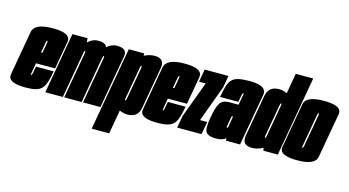

<svg xmlns="http://www.w3.org/2000/svg" viewBox="-134 -1195 3311 1824"><g transform="rotate(15 1522.0 -282.5)"><path d="M134 5Q-4.5 5 -27.5 -46.5Q-34 -61.5 -30.5 -81.5Q-15.5 -168 7.5 -298Q30.5 -428 46.2 -517Q62 -606 243 -606Q381 -606 404.5 -554Q412 -538 408.5 -517Q392.5 -428 370.5 -303Q365 -271 360 -243H172Q157 -160 154.5 -143.5Q151 -124.5 155.5 -122Q156 -122 156.5 -122Q162 -122 166.5 -140Q171 -158 180.5 -212.5H354.5Q343 -146.5 329.2 -104Q315.5 -61.5 292.8 -37.8Q270 -14 232 -4.5Q194 5 134 5ZM191.5 -355H205.5Q220 -435 223.5 -455.5Q227 -475 222 -477.5Q221.5 -478 220.5 -478Q213.5 -478 209.5 -455.5Q206.5 -438 191.5 -355Z M329 0 434.5 -600H583.5L587.5 -559Q632.5 -603.5 690 -603.5Q750 -603.5 770 -575.5Q774 -569.5 776 -562.5Q820 -603.5 875 -603.5Q935 -603.5 955 -575.5Q968.5 -555.5 963 -522Q948.5 -440.5 936 -370.5L871 0H700L759.5 -338.5Q776.5 -434.5 780.5 -455.5Q783.5 -473.5 778.5 -476Q778 -476.5 777 -476.5Q770 -476.5 766.2 -455.2Q762.5 -434 745.5 -338.5L686 0H515L574.5 -338.5Q591.5 -434.5 595.5 -455.5Q598.5 -473.5 593.5 -476Q593 -476.5 592 -476.5Q585 -476.5 581.5 -455.5Q580 -449 578 -437L501 0Z M844 220 989 -600H1140L1141.5 -576.5Q1193 -603.5 1243 -603.5Q1296.5 -603.5 1317.5 -577.5Q1337 -553 1329 -506.5Q1311.5 -409 1292.5 -301Q1273.5 -193 1256.2 -95.2Q1239 2.5 1136 2.5Q1094 2.5 1057.5 -16L1016 220ZM1078.5 -135Q1077.5 -124 1081.5 -122.5Q1082 -122 1083 -122Q1090 -122 1093.8 -143.5Q1097.5 -165 1121.5 -301Q1145 -432.5 1149 -455Q1152 -475 1147 -477Q1146.5 -477.5 1145.5 -477.5Q1140 -477.5 1136.5 -464.5Z M1431 5Q1292.5 5 1269.5 -46.5Q1263 -61.5 1266.5 -81.5Q1281.5 -168 1304.5 -298Q1327.5 -428 1343.2 -517Q1359 -606 1540 -606Q1678 -606 1701.5 -554Q1709 -538 1705.5 -517Q1689.5 -428 1667.5 -303Q1662 -271 1657 -243H1469Q1454 -160 1451.5 -143.5Q1448 -124.5 1452.5 -122Q1453 -122 1453.5 -122Q1459 -122 1463.5 -140Q1468 -158 1477.5 -212.5H1651.5Q1640 -146.5 1626.2 -104Q1612.5 -61.5 1589.8 -37.8Q1567 -14 1529 -4.5Q1491 5 1431 5ZM1488.5 -355H1502.5Q1517 -435 1520.5 -455.5Q1524 -475 1519 -477.5Q1518.5 -478 1517.5 -478Q1510.5 -478 1506.5 -455.5Q1503.5 -438 1488.5 -355Z M1625.5 0 1646.5 -118 1779 -475H1713.5L1735.5 -600H1969.5L1948.5 -482L1817 -125H1887.5L1865.5 0Z M2107.5 0 2102 -24Q2073.5 5 2004.5 5Q1936.5 5 1911 -25Q1885.5 -55 1907 -177Q1926 -286 1953.2 -323.5Q1980.5 -361 2040.5 -361H2133L2137 -383.5Q2148 -445 2151 -461.5Q2153.5 -475 2149.5 -477Q2149 -477.5 2148 -477.5Q2144.5 -477.5 2141.5 -471.8Q2138.5 -466 2134.8 -446.8Q2131 -427.5 2124 -387H1944Q1955.5 -451.5 1967.8 -494Q1980 -536.5 2002.5 -561Q2025 -585.5 2066 -595.5Q2107 -605.5 2175.5 -605.5Q2306.5 -605.5 2331 -554.5Q2339.5 -536.5 2335.5 -512.5Q2318.5 -419.5 2293 -275.5L2244.5 0ZM2093 -132.5 2111.5 -239H2108Q2097.5 -239 2095.2 -225Q2093 -211 2087 -179Q2081 -145 2079 -133.5Q2077.5 -125.5 2080.5 -123Q2082 -122 2084 -122Q2090.5 -122 2093 -132.5Z M2473.5 0 2468.5 -27.5Q2414 2.5 2361 2.5Q2308 2.5 2286.5 -23.5Q2267 -48 2275.5 -95.5Q2292.5 -193 2311.5 -301Q2330.5 -409 2347.8 -506.2Q2365 -603.5 2468 -603.5Q2510 -603.5 2546.5 -584.5L2581.5 -785H2753.5L2615.5 0ZM2481 -211 2508.5 -369.5Q2510 -377 2511 -383.5L2524.5 -460Q2526.5 -475 2522 -477Q2521.5 -477.5 2520.5 -477.5Q2513.5 -477.5 2509.8 -455Q2506 -432.5 2482.5 -301Q2459 -167 2455 -144.5Q2451.5 -125 2456.5 -122.5Q2457 -122 2458 -122Q2465 -122 2469 -144.5Q2472.5 -163 2481 -211Z M2808 5Q2664 5 2642 -47Q2635.5 -61.5 2639 -80Q2654 -165 2678 -300.5L2717 -521.5Q2732 -606.5 2906 -606.5Q3050 -606.5 3072 -554.5Q3078.5 -540 3075 -521.5L3036 -300.5Q3012 -165 2997 -80Q2982 5 2808 5ZM2825.5 -122Q2832.5 -122 2836.5 -144.5Q2840.5 -167 2864 -300.5Q2887.5 -434.5 2891.5 -457Q2895 -476.5 2890 -479Q2889.5 -479.5 2888.5 -479.5Q2881.5 -479.5 2877.5 -457Q2873.5 -434.5 2850 -300.5Q2826.5 -167 2822.5 -144.5Q2819 -125 2824 -122.5Q2824.5 -122 2825.5 -122Z"/></g></svg>

Font: Anybody UltraCondensed Black
Style: Italic
Weight: 900
Width: 1
Italic angle: -10°
Designer: Tyler Finck
Foundry: Etcetera Type Company
Version: Version 1.010; ttfautohint (v1.8.3) -l 8 -r 50 -G 200 -x 14 